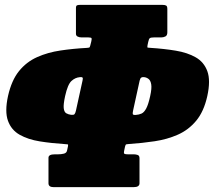

<svg xmlns="http://www.w3.org/2000/svg" viewBox="-20 -770 880 790"><path d="M351.5 -583 355.5 -599Q358 -609 356.8 -612.5Q355.5 -616 344 -616H316Q306.5 -616 299.5 -619.5Q292.5 -623 292.5 -631V-737Q292.5 -746.5 297.2 -748.2Q302 -750 310.5 -750H647Q658.5 -750 663.5 -747.2Q668.5 -744.5 668.5 -733V-637Q668.5 -624 660.5 -620Q652.5 -616 643 -616H613Q601 -616 596.8 -613.2Q592.5 -610.5 590 -598L587 -584Q585 -574.5 588.2 -574Q591.5 -573.5 600 -573Q655 -569.5 703.2 -561.5Q751.5 -553.5 785.5 -534Q819.5 -514.5 833.2 -476.8Q847 -439 833 -375Q819 -311.5 787.5 -273.5Q756 -235.5 712 -216Q668 -196.5 616.2 -188.8Q564.5 -181 510.5 -177.5Q503 -177 499.8 -176.2Q496.5 -175.5 494.5 -167L490.5 -148Q488.5 -139.5 492 -137.2Q495.5 -135 506.5 -135H531.5Q538.5 -135 546.2 -132.5Q554 -130 554 -119V-16Q554 0 530 0H200.5Q179.5 0 179.5 -16V-121Q179.5 -135 205.5 -135H218.5Q231.5 -135 242.8 -137.8Q254 -140.5 256 -151L259.5 -167Q261.5 -175.5 258.5 -176Q255.5 -176.5 248 -177Q193 -180.5 144.2 -188.2Q95.5 -196 61 -215.5Q26.5 -235 12.8 -273Q-1 -311 13 -375Q27.5 -439.5 58.2 -477.5Q89 -515.5 132.8 -535Q176.5 -554.5 228.8 -562.2Q281 -570 338 -573Q345 -573.5 347.2 -574.2Q349.5 -575 351.5 -583ZM538 -297Q552 -298 562.5 -302.8Q573 -307.5 581.8 -324Q590.5 -340.5 598 -375Q605 -407 602.2 -423Q599.5 -439 591.2 -445.2Q583 -451.5 573.5 -452.5Q565.5 -453.5 561.2 -450.8Q557 -448 554.5 -438L528 -317Q525.5 -305.5 526.2 -301Q527 -296.5 538 -297ZM292.5 -315 319.5 -438Q322 -448 319.5 -450.8Q317 -453.5 308.5 -452.5Q289.5 -451 274 -436.8Q258.5 -422.5 248 -375Q240.5 -341 242.2 -325Q244 -309 252.5 -304Q261 -299 273 -297.5Q283 -296.5 286.5 -300.2Q290 -304 292.5 -315Z"/></svg>

Font: Besley* Condensed Fatface
Style: Italic
Weight: 900
Width: 3
Italic angle: -13°
Designer: Owen Earl
Foundry: indestructible type*
Version: Version 3.000; ttfautohint (v1.8.3)